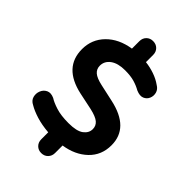

<svg xmlns="http://www.w3.org/2000/svg" viewBox="-277 -929 1153 1153"><g transform="rotate(45 300.0 -352.5)"><path d="M309 123Q284 123 267.5 106.5Q251 90 251 64V5Q192 0 147 -14Q102 -28 72 -46Q45 -59 38.5 -83.5Q32 -108 41.5 -131.5Q51 -155 73 -165.5Q95 -176 126 -162Q149 -147 191.5 -133.5Q234 -120 298 -120Q367 -120 397 -142.5Q427 -165 427 -198Q427 -226 406 -244Q385 -262 332 -274L223 -297Q41 -337 41 -492Q41 -575 98 -633Q155 -691 251 -706V-769Q251 -795 267.5 -811.5Q284 -828 309 -828Q335 -828 351.5 -811.5Q368 -795 368 -769V-708Q405 -704 443 -691Q481 -678 510 -657Q534 -643 540 -620Q546 -597 537 -576Q528 -555 506.5 -546Q485 -537 452 -551Q426 -566 394 -575.5Q362 -585 314 -585Q254 -585 220.5 -560.5Q187 -536 187 -497Q187 -469 207.5 -451Q228 -433 278 -422L387 -398Q575 -357 575 -209Q575 -124 517.5 -69Q460 -14 368 0V64Q368 89 351.5 106Q335 123 309 123Z"/></g></svg>

Font: Chiron GoRound TC
Style: Bold
Weight: 700
Designer: Ryoko NISHIZUKA 西塚涼子 (kana, bopomofo & ideographs); Paul D. Hunt (Latin, Greek & Cyrillic); Sandoll Communications 산돌커뮤니
Foundry: Adobe
Version: Version 1.000;hotconv 1.1.1;makeotfexe 2.6.0